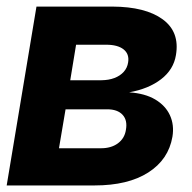

<svg xmlns="http://www.w3.org/2000/svg" viewBox="-22 -566 585 586"><path d="M-1.6 0 89.3 -545.9H321.3Q421.9 -545.4 474.4 -507.1Q527 -468.8 515 -398Q507.9 -353.8 469.8 -324.3Q431.6 -294.8 372.1 -284.2Q420.5 -281 451.9 -262.3Q483.2 -243.6 496.7 -214.1Q510.2 -184.6 504.3 -148.8Q492.4 -79.1 430.6 -39.6Q368.8 0 266.4 0ZM158 -113.5H285Q317.2 -113.3 337.8 -128.5Q358.4 -143.7 362.3 -169.7Q367.6 -198.9 352.1 -215.7Q336.6 -232.4 305.1 -232.4H178.1ZM192.4 -321.1H287.3Q309.9 -321.3 327.2 -327.9Q344.6 -334.5 355.6 -346.7Q366.6 -358.9 369.1 -375.8Q373.1 -401.1 355.2 -415.3Q337.2 -429.5 302.1 -429.5H210.2Z"/></svg>

Font: Inter Tight
Style: Italic
Weight: 400
Italic angle: -9.39999°
Designer: Rasmus Andersson
Foundry: rsms
Version: Version 3.002